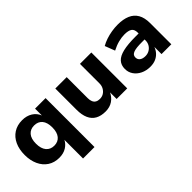

<svg xmlns="http://www.w3.org/2000/svg" viewBox="6 -1106 1884 1884"><g transform="rotate(-45 947.5 -164.5)"><path d="M424 180V-85H427Q408 -42 366 -15.5Q324 11 265 11Q197 11 147 -22Q97 -55 70 -114Q43 -173 43 -249Q43 -327 70 -385.5Q97 -444 147.5 -476.5Q198 -509 267 -509Q328 -509 373 -481Q418 -453 438 -402H437V-499H583V180ZM314 -108Q367 -108 397 -144.5Q427 -181 427 -249Q427 -318 397 -353.5Q367 -389 313 -389Q261 -389 230.5 -353.5Q200 -318 200 -249Q200 -181 230.5 -144.5Q261 -108 314 -108Z M907 11Q845 11 802.5 -12.5Q760 -36 738.5 -84Q717 -132 717 -204V-498H875V-206Q875 -178 883.5 -157.5Q892 -137 910 -126.5Q928 -116 955 -116Q985 -116 1008 -130.5Q1031 -145 1045 -170Q1059 -195 1059 -226V-498H1217V0H1070V-99H1074Q1050 -46 1008 -17.5Q966 11 907 11Z M1529 11Q1473 11 1429 -10.5Q1385 -32 1360 -68.5Q1335 -105 1335 -151Q1335 -204 1365.5 -237.5Q1396 -271 1461.5 -286.5Q1527 -302 1633 -302H1696V-219H1639Q1600 -219 1571.5 -216Q1543 -213 1524.5 -206Q1506 -199 1497 -187.5Q1488 -176 1488 -158Q1488 -129 1509.5 -113Q1531 -97 1568 -97Q1598 -97 1622.5 -111Q1647 -125 1662 -149.5Q1677 -174 1677 -205V-314Q1677 -359 1651.5 -376.5Q1626 -394 1572 -394Q1533 -394 1488 -382.5Q1443 -371 1395 -346L1355 -450Q1388 -469 1427 -482Q1466 -495 1508.5 -502Q1551 -509 1593 -509Q1669 -509 1721.5 -486.5Q1774 -464 1801.5 -416.5Q1829 -369 1829 -293V0H1693V-99Q1681 -66 1658.5 -41.5Q1636 -17 1604 -3Q1572 11 1529 11Z"/></g></svg>

Font: Nunito Sans 9pt ExtraBold
Style: Regular
Weight: 800
Version: Version 3.101;gftools[0.9.27]